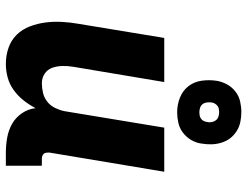

<svg xmlns="http://www.w3.org/2000/svg" viewBox="-112 -704 825 640"><g transform="rotate(90 300.0 -384.5)"><path d="M194 8Q165 8 139.5 -1Q114 -10 96 -28.5Q78 -47 68.5 -72Q59 -97 55.5 -124Q52 -151 53.5 -179Q55 -207 60 -235L107 -520H254L203 -216Q200 -198 200.5 -180Q201 -162 206.5 -146.5Q212 -131 226 -121.5Q240 -112 258 -112Q274 -112 290.5 -116Q307 -120 320 -130.5Q333 -141 340.5 -156.5Q348 -172 351 -187L406 -520H553L489 -137Q489 -132 489.5 -127Q490 -122 493 -118.5Q496 -115 500.5 -113.5Q505 -112 510 -112H533V8H490Q464 8 439 3.5Q414 -1 393 -13Q372 -25 358 -45.5Q344 -66 341 -91Q330 -70 315 -51Q300 -32 280.5 -18Q261 -4 238.5 2Q216 8 194 8ZM355 -563Q329 -563 305.5 -572.5Q282 -582 267.5 -601Q253 -620 249.5 -645Q246 -670 250 -696Q253 -713 262 -729.5Q271 -746 286 -757.5Q301 -769 319 -773Q337 -777 354 -777Q371 -777 387.5 -773.5Q404 -770 418 -761Q432 -752 441.5 -739.5Q451 -727 456 -711Q461 -695 461.5 -678Q462 -661 459 -644Q457 -627 447.5 -610.5Q438 -594 423 -582.5Q408 -571 390 -567Q372 -563 355 -563ZM355 -637Q360 -637 365.5 -638Q371 -639 376 -642.5Q381 -646 383.5 -651Q386 -656 387 -662Q389 -670 387.5 -678Q386 -686 381.5 -692Q377 -698 369.5 -700.5Q362 -703 354 -703Q349 -703 343.5 -702Q338 -701 333.5 -697.5Q329 -694 326 -689Q323 -684 322 -678Q321 -670 322 -662Q323 -654 327.5 -648Q332 -642 339.5 -639.5Q347 -637 355 -637Z"/></g></svg>

Font: Iosevka Heavy Extended
Style: Italic
Weight: 900
Width: 7
Italic angle: -9°
Monospace: yes
Designer: Belleve Invis
Foundry: Belleve Invis
Version: Version 32.5.0; ttfautohint (v1.8.4)